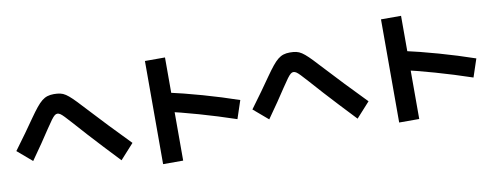

<svg xmlns="http://www.w3.org/2000/svg" viewBox="-69 -1161 4137 1602"><g transform="rotate(-10 2000.0 -360.0)"><path d="M868 -15Q794 -93 734.5 -157Q675 -221 622.5 -278.5Q570 -336 520 -393Q485 -432 464.5 -453.5Q444 -475 431.5 -483Q419 -491 407 -491Q396 -491 384.5 -482Q373 -473 355 -449Q337 -425 306 -378Q273 -327 233.5 -269.5Q194 -212 141 -137L17 -243Q72 -317 116 -378.5Q160 -440 196 -492Q231 -542 257 -574Q283 -606 305.5 -624Q328 -642 352 -649.5Q376 -657 407 -657Q437 -657 460.5 -652Q484 -647 506.5 -632Q529 -617 557.5 -589.5Q586 -562 626 -518Q722 -414 809 -322.5Q896 -231 983 -142Z M1880 -185Q1723 -238 1571.5 -281Q1420 -324 1287 -354L1329 -508Q1474 -476 1630 -432Q1786 -388 1931 -338ZM1204 77V-797H1374V77Z M2868 -15Q2794 -93 2734.5 -157Q2675 -221 2622.5 -278.5Q2570 -336 2520 -393Q2485 -432 2464.5 -453.5Q2444 -475 2431.5 -483Q2419 -491 2407 -491Q2396 -491 2384.5 -482Q2373 -473 2355 -449Q2337 -425 2306 -378Q2273 -327 2233.5 -269.5Q2194 -212 2141 -137L2017 -243Q2072 -317 2116 -378.5Q2160 -440 2196 -492Q2231 -542 2257 -574Q2283 -606 2305.5 -624Q2328 -642 2352 -649.5Q2376 -657 2407 -657Q2437 -657 2460.5 -652Q2484 -647 2506.5 -632Q2529 -617 2557.5 -589.5Q2586 -562 2626 -518Q2722 -414 2809 -322.5Q2896 -231 2983 -142Z M3880 -185Q3723 -238 3571.5 -281Q3420 -324 3287 -354L3329 -508Q3474 -476 3630 -432Q3786 -388 3931 -338ZM3204 77V-797H3374V77Z"/></g></svg>

Font: M PLUS 2 Thin ExtraBold
Style: Regular
Weight: 800
Version: Version 1.001